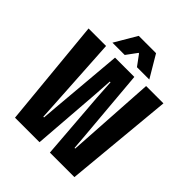

<svg xmlns="http://www.w3.org/2000/svg" viewBox="-223 -936 1066 1066"><g transform="rotate(45 310.0 -403.5)"><path d="M77.5 0 16 -639H153.5L180 -201.5L185 -115H190.5L197.5 -201.5L234.5 -628.5H386L423 -201.5L430 -115H435L440.5 -201.5L468 -639H604L544 0H351.5L320.5 -399.5L313.5 -514H308L300.5 -399.5L270 0ZM242 -807H378L455 -677H358L312 -739.5H308L262 -677H165.5Z"/></g></svg>

Font: Anek Latin Condensed
Style: Bold
Weight: 700
Width: 3
Designer: Yesha Goshar
Foundry: Ek Type
Version: Version 1.003